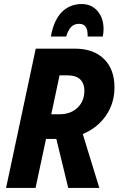

<svg xmlns="http://www.w3.org/2000/svg" viewBox="-20 -931 599 951"><path d="M10 0 157 -690H351Q443 -690 495 -639Q547 -588 547 -498Q547 -419 504.5 -358Q462 -297 390 -267L472 0H318L259 -243H208L156 0ZM234 -365H274Q330 -365 364 -397.5Q398 -430 398 -483Q398 -517 377.5 -537.5Q357 -558 311 -558H275ZM493 -786Q493 -778 492 -769Q491 -760 489 -750H414V-758Q414 -813 372 -813Q346 -813 331 -796Q316 -779 308 -750H232Q246 -830 285.5 -870.5Q325 -911 385 -911Q433 -911 463 -876.5Q493 -842 493 -786Z"/></svg>

Font: Radio Canada Condensed
Style: Bold Italic
Weight: 700
Width: 3
Italic angle: -12°
Designer: Charles Daoud, Etienne Aubert Bonn, Alexandre Saumier Demers, Jacques Le Bailly
Foundry: Radio-Canada
Version: Version 2.104; ttfautohint (v1.8.4.7-5d5b);gftools[0.9.28.de